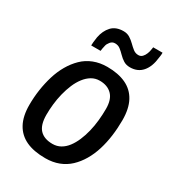

<svg xmlns="http://www.w3.org/2000/svg" viewBox="-183 -857 885 974"><g transform="rotate(30 260.0 -370.5)"><path d="M233 10Q165 10 120 -11Q75 -32 51.5 -75Q28 -118 28 -184Q28 -229 34.5 -273Q41 -317 53.5 -358Q66 -399 86 -433.5Q106 -468 133 -494.5Q160 -521 196 -535Q232 -549 275 -549Q339 -549 384 -528Q429 -507 452.5 -463.5Q476 -420 476 -353Q476 -306 470 -261Q464 -216 451.5 -175.5Q439 -135 419 -101Q399 -67 372.5 -42Q346 -17 311 -3.5Q276 10 233 10ZM228 -71Q254 -71 275 -83Q296 -95 312 -116Q328 -137 340 -165Q352 -193 360 -225.5Q368 -258 371.5 -292.5Q375 -327 375 -361Q375 -416 348.5 -442.5Q322 -469 277 -469Q251 -469 230 -456.5Q209 -444 192 -422Q175 -400 163 -371.5Q151 -343 143 -311Q135 -279 131.5 -246.5Q128 -214 128 -184Q128 -125 153.5 -98Q179 -71 228 -71ZM149 -602Q149 -609 150 -620.5Q151 -632 154 -652Q162 -694 186.5 -720.5Q211 -747 256 -747Q277 -747 293 -737Q309 -727 322.5 -713.5Q336 -700 349.5 -689.5Q363 -679 380 -679Q394 -679 403 -688.5Q412 -698 417 -711Q422 -724 423 -732Q425 -742 425.5 -746Q426 -750 426 -751H481Q481 -744 480.5 -737.5Q480 -731 478 -720Q472 -665 445.5 -634.5Q419 -604 374 -604Q352 -604 336 -614Q320 -624 306.5 -638Q293 -652 280 -662Q267 -672 249 -672Q233 -672 222.5 -659Q212 -646 210 -635Q207 -624 206 -616.5Q205 -609 204 -602Z"/></g></svg>

Font: Georama ExtraCondensed Thin Medium
Style: Italic
Weight: 500
Italic angle: -9°
Version: Version 1.001